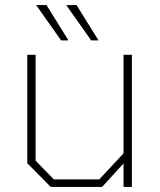

<svg xmlns="http://www.w3.org/2000/svg" viewBox="-20 -740 635 760"><path d="M222 -580 123 -720H164L251 -580ZM341 -580 242 -720H283L370 -580ZM181 0 88 -94V-523H121V-104L193 -30H373L469 -133V-523H502V0H469V-93L384 0Z"/></svg>

Font: Tomorrow ExtraLight
Style: Regular
Weight: 275
Designer: Tony de Marco, Monica Rizzolli
Foundry: Just in Type
Version: Version 2.002